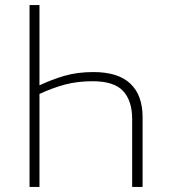

<svg xmlns="http://www.w3.org/2000/svg" viewBox="-20 -734 665 754"><path d="M96 -714H135V-399Q184 -422 234 -436.5Q284 -451 347 -451Q444 -451 492 -405.5Q540 -360 540 -274V0H499V-267Q499 -338 463.5 -376.5Q428 -415 344 -415Q283 -415 233.5 -401.5Q184 -388 135 -365V0H96Z"/></svg>

Font: Noto Sans Disp ExtLt
Style: Regular
Weight: 200
Designer: Monotype Design Team
Foundry: Monotype Imaging Inc.
Version: Version 2.000;GOOG;noto-source:20170915:90ef993387c0